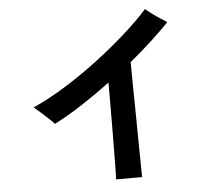

<svg xmlns="http://www.w3.org/2000/svg" viewBox="-57 -873 1114 979"><g transform="rotate(-5 500.0 -383.0)"><path d="M498 43Q499 24 499.5 -16Q500 -56 500.5 -109.5Q501 -163 501.5 -223Q502 -283 502 -342Q502 -401 502 -452Q427 -396 353 -348Q279 -300 212 -266Q203 -277 183 -295.5Q163 -314 142.5 -332Q122 -350 111 -359Q192 -395 278.5 -449Q365 -503 447.5 -565.5Q530 -628 600.5 -691Q671 -754 720 -809Q732 -799 752 -784Q772 -769 793.5 -755Q815 -741 828 -733Q740 -642 624 -546Q624 -494 625 -425Q626 -356 627 -282.5Q628 -209 628.5 -142Q629 -75 630 -26Q631 23 631 43Z"/></g></svg>

Font: Zen Kaku Gothic Antique
Style: Bold
Weight: 700
Designer: Yoshimichi Ohira
Foundry: Positype
Version: Version 1.001